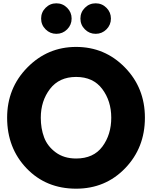

<svg xmlns="http://www.w3.org/2000/svg" viewBox="-20 -1123 917 1158"><path d="M255 -1076Q282 -1103 320 -1103Q358 -1103 385 -1076Q412 -1049 412 -1011Q412 -973 385 -946Q358 -919 320 -919Q282 -919 255 -946Q228 -973 228 -1011Q228 -1049 255 -1076ZM492 -1076Q519 -1103 557 -1103Q595 -1103 622 -1076Q649 -1049 649 -1011Q649 -973 622 -946Q595 -919 557 -919Q519 -919 492 -946Q465 -973 465 -1011Q465 -1049 492 -1076ZM23 -413Q23 -592 145 -716Q267 -840 439 -840Q612 -840 733 -716.5Q854 -593 854 -413Q854 -232 735 -108.5Q616 15 439 15Q258 15 140.5 -107.5Q23 -230 23 -413ZM226 -413Q226 -348 246 -294.5Q266 -241 316 -204Q366 -167 439 -167Q544 -167 597.5 -239Q651 -311 651 -413Q651 -514 596.5 -586.5Q542 -659 439 -659Q337 -659 281.5 -586.5Q226 -514 226 -413Z"/></svg>

Font: Hussar
Style: BoldWeb
Weight: 700
Foundry: Cannot Into Space Fonts
Version: Version 2.00